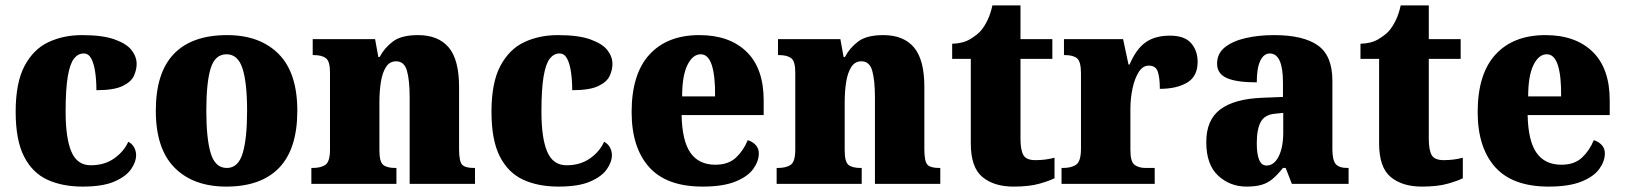

<svg xmlns="http://www.w3.org/2000/svg" viewBox="-20 -681 6016 711"><path d="M286 10Q211 10 155.5 -15.5Q100 -41 69 -101.5Q38 -162 38 -267Q38 -375 71 -437Q104 -499 159.5 -525Q215 -551 284 -551Q360 -551 404.5 -535Q449 -519 467.5 -495Q486 -471 486 -444Q486 -423 476 -400.5Q466 -378 434 -362.5Q402 -347 337 -347Q337 -383 332.5 -414Q328 -445 318 -464Q308 -483 290 -483Q269 -483 254 -464Q239 -445 231 -398Q223 -351 223 -268Q223 -169 244.5 -119Q266 -69 316 -69Q367 -69 403 -94.5Q439 -120 455 -156Q469 -149 476.5 -135.5Q484 -122 484 -107Q484 -81 465 -54Q446 -27 403 -8.5Q360 10 286 10Z M818 10Q696 10 626.5 -60Q557 -130 557 -271Q557 -412 624 -481.5Q691 -551 821 -551Q942 -551 1011.5 -481.5Q1081 -412 1081 -271Q1081 -130 1014 -60Q947 10 818 10ZM820 -59Q862 -59 878.5 -113Q895 -167 895 -271Q895 -375 878 -427.5Q861 -480 819 -480Q776 -480 760 -427.5Q744 -375 744 -271Q744 -167 760.5 -113Q777 -59 820 -59Z M1133 0V-59H1137Q1169 -59 1185.5 -71Q1202 -83 1202 -127V-413Q1202 -454 1187 -465.5Q1172 -477 1142 -477H1138V-536H1369L1381 -470H1386Q1403 -503 1434.5 -527Q1466 -551 1528 -551Q1603 -551 1641.5 -505.5Q1680 -460 1680 -359V-129Q1680 -83 1691.5 -71Q1703 -59 1735 -59H1739V0H1497V-320Q1497 -384 1487 -419Q1477 -454 1447 -454Q1423 -454 1409.5 -433Q1396 -412 1390.5 -377.5Q1385 -343 1385 -303V-124Q1385 -82 1399 -70.5Q1413 -59 1444 -59H1448V0Z M2048 10Q1973 10 1917.5 -15.5Q1862 -41 1831 -101.5Q1800 -162 1800 -267Q1800 -375 1833 -437Q1866 -499 1921.5 -525Q1977 -551 2046 -551Q2122 -551 2166.5 -535Q2211 -519 2229.5 -495Q2248 -471 2248 -444Q2248 -423 2238 -400.5Q2228 -378 2196 -362.5Q2164 -347 2099 -347Q2099 -383 2094.5 -414Q2090 -445 2080 -464Q2070 -483 2052 -483Q2031 -483 2016 -464Q2001 -445 1993 -398Q1985 -351 1985 -268Q1985 -169 2006.5 -119Q2028 -69 2078 -69Q2129 -69 2165 -94.5Q2201 -120 2217 -156Q2231 -149 2238.5 -135.5Q2246 -122 2246 -107Q2246 -81 2227 -54Q2208 -27 2165 -8.5Q2122 10 2048 10Z M2582 10Q2448 10 2383.5 -62.5Q2319 -135 2319 -266Q2319 -407 2385 -479Q2451 -551 2570 -551Q2681 -551 2744.5 -489.5Q2808 -428 2808 -309V-255H2504Q2506 -159 2537 -115Q2568 -71 2629 -71Q2677 -71 2705 -97Q2733 -123 2749 -162Q2766 -157 2778 -144.5Q2790 -132 2790 -113Q2790 -84 2769.5 -55.5Q2749 -27 2703 -8.5Q2657 10 2582 10ZM2628 -324Q2629 -399 2616 -439.5Q2603 -480 2575 -480Q2545 -480 2525.5 -440Q2506 -400 2506 -324Z M2856 0V-59H2860Q2892 -59 2908.5 -71Q2925 -83 2925 -127V-413Q2925 -454 2910 -465.5Q2895 -477 2865 -477H2861V-536H3092L3104 -470H3109Q3126 -503 3157.5 -527Q3189 -551 3251 -551Q3326 -551 3364.5 -505.5Q3403 -460 3403 -359V-129Q3403 -83 3414.5 -71Q3426 -59 3458 -59H3462V0H3220V-320Q3220 -384 3210 -419Q3200 -454 3170 -454Q3146 -454 3132.5 -433Q3119 -412 3113.5 -377.5Q3108 -343 3108 -303V-124Q3108 -82 3122 -70.5Q3136 -59 3167 -59H3171V0Z M3733 10Q3661 10 3618 -25.5Q3575 -61 3575 -150V-463H3506V-519Q3546 -520 3572.5 -536Q3599 -552 3612 -567Q3625 -582 3636.5 -605.5Q3648 -629 3655 -661H3759V-536H3877V-463H3759V-167Q3759 -126 3769.5 -107Q3780 -88 3814 -88Q3853 -88 3885 -97V-21Q3868 -12 3830 -1Q3792 10 3733 10Z M3911 0V-59H3916Q3948 -59 3965.5 -71.5Q3983 -84 3983 -131V-409Q3983 -453 3968.5 -465Q3954 -477 3924 -477H3920V-536H4139L4159 -442H4163Q4187 -499 4222 -524Q4257 -549 4312 -549Q4367 -549 4391 -521Q4415 -493 4415 -452Q4415 -398 4376 -375Q4337 -352 4275 -352Q4275 -393 4267.5 -415.5Q4260 -438 4234 -438Q4212 -438 4197 -414.5Q4182 -391 4174 -354Q4166 -317 4166 -278V-126Q4166 -82 4181.5 -70.5Q4197 -59 4223 -59H4256V0Z M4596 10Q4535 10 4491 -30.5Q4447 -71 4447 -155Q4447 -237 4499 -276Q4551 -315 4655 -319L4731 -322V-375Q4731 -483 4682 -483Q4660 -483 4647 -456Q4634 -429 4634 -376Q4559 -376 4523 -392Q4487 -408 4487 -445Q4487 -483 4516 -506Q4545 -529 4593 -540Q4641 -551 4698 -551Q4806 -551 4860 -513Q4914 -475 4914 -382V-129Q4914 -89 4926 -74Q4938 -59 4970 -59H4974V0H4764L4741 -59H4731Q4710 -33 4692 -18Q4674 -3 4651.5 3.5Q4629 10 4596 10ZM4670 -68Q4698 -68 4715 -101.5Q4732 -135 4732 -191V-263L4703 -260Q4664 -257 4649 -230Q4634 -203 4634 -151Q4634 -68 4670 -68Z M5245 10Q5173 10 5130 -25.5Q5087 -61 5087 -150V-463H5018V-519Q5058 -520 5084.5 -536Q5111 -552 5124 -567Q5137 -582 5148.5 -605.5Q5160 -629 5167 -661H5271V-536H5389V-463H5271V-167Q5271 -126 5281.5 -107Q5292 -88 5326 -88Q5365 -88 5397 -97V-21Q5380 -12 5342 -1Q5304 10 5245 10Z M5715 10Q5581 10 5516.5 -62.5Q5452 -135 5452 -266Q5452 -407 5518 -479Q5584 -551 5703 -551Q5814 -551 5877.5 -489.5Q5941 -428 5941 -309V-255H5637Q5639 -159 5670 -115Q5701 -71 5762 -71Q5810 -71 5838 -97Q5866 -123 5882 -162Q5899 -157 5911 -144.5Q5923 -132 5923 -113Q5923 -84 5902.5 -55.5Q5882 -27 5836 -8.5Q5790 10 5715 10ZM5761 -324Q5762 -399 5749 -439.5Q5736 -480 5708 -480Q5678 -480 5658.5 -440Q5639 -400 5639 -324Z"/></svg>

Font: Noto Serif Lao SemiCondensed Black
Style: Regular
Weight: 900
Width: 4
Designer: Monotype Design Team
Foundry: Monotype Imaging Inc.
Version: Version 2.003; ttfautohint (v1.8.4.7-5d5b)